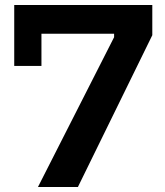

<svg xmlns="http://www.w3.org/2000/svg" viewBox="-20 -749 662 769"><path d="M132 0 437 -600V-614H146V-485H37V-729H590V-608L292 0Z"/></svg>

Font: Hubot Sans SemiBold
Style: Regular
Weight: 600
Designer: Deni Anggara
Foundry: GitHub, Inc., Subsidiary of Microsoft Corporation
Version: Version 2.000